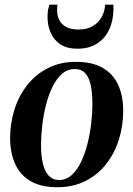

<svg xmlns="http://www.w3.org/2000/svg" viewBox="-20 -793 574 826"><path d="M307 -527Q376 -527 421 -501.5Q466 -476 488 -428.8Q510 -381.5 510 -315.5Q510 -251.5 491.5 -192.5Q473 -133.5 436.8 -87.2Q400.5 -41 347.5 -14.2Q294.5 12.5 226 12.5Q157.5 12.5 112.5 -13.2Q67.5 -39 45.8 -86.5Q24 -134 23.5 -197.5Q23.5 -263.5 42.5 -322.8Q61.5 -382 98 -428Q134.5 -474 187.2 -500.5Q240 -527 307 -527ZM301 -496Q270.5 -496 246.8 -475.2Q223 -454.5 206 -419.8Q189 -385 178 -342Q167 -299 161.8 -254Q156.5 -209 156.5 -168.5Q156.5 -121.5 164.8 -88Q173 -54.5 190.2 -36.5Q207.5 -18.5 234 -18.5Q264 -18.5 287.5 -39.2Q311 -60 328 -95Q345 -130 356 -173Q367 -216 372.2 -260.8Q377.5 -305.5 377.5 -345.5Q377.5 -389.5 371 -423.2Q364.5 -457 348 -476.5Q331.5 -496 301 -496ZM312.5 -583.5Q268.5 -583.5 240.2 -602Q212 -620.5 198.2 -651.5Q184.5 -682.5 184.5 -720Q184.5 -740 187 -752Q189.5 -764 192.5 -773H227.5Q227 -769.5 226.2 -764.5Q225.5 -759.5 225.5 -749.5Q225.5 -727 234.5 -708Q243.5 -689 264 -677.5Q284.5 -666 318 -666Q354.5 -666 379.5 -681Q404.5 -696 417.8 -720.2Q431 -744.5 432 -773H468Q468 -768.5 468 -764Q468 -759.5 468 -752Q467.5 -704.5 450 -666.5Q432.5 -628.5 398.2 -606Q364 -583.5 312.5 -583.5Z"/></svg>

Font: Merriweather 120pt SemiBold
Style: Italic
Weight: 600
Italic angle: -7.8°
Version: Version 2.101